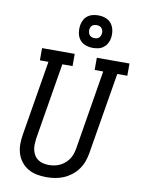

<svg xmlns="http://www.w3.org/2000/svg" viewBox="-104 -1051 828 1129"><g transform="rotate(10 309.5 -487.0)"><path d="M253 8Q224 8 195.5 2.5Q167 -3 143.5 -17Q120 -31 103 -52.5Q86 -74 77.5 -100.5Q69 -127 69 -156.5Q69 -186 74 -215L148 -662H97V-735H292V-662H231L155 -203Q153 -186 152.5 -168.5Q152 -151 156 -135Q160 -119 168.5 -105Q177 -91 190.5 -82Q204 -73 220.5 -69Q237 -65 254 -65Q271 -65 287.5 -68Q304 -71 320 -78.5Q336 -86 349.5 -97.5Q363 -109 373 -123.5Q383 -138 388.5 -154.5Q394 -171 397 -187L475 -662H424V-735H619V-662H559L478 -175Q474 -150 465 -125Q456 -100 440 -77.5Q424 -55 402 -38Q380 -21 355 -10.5Q330 0 304 4Q278 8 253 8ZM390 -788Q367 -788 345.5 -796Q324 -804 311 -821.5Q298 -839 294.5 -862Q291 -885 295 -909Q298 -925 306 -940Q314 -955 328 -965Q342 -975 358 -978.5Q374 -982 390 -982Q414 -982 435 -974Q456 -966 469 -948.5Q482 -931 486 -908Q490 -885 486 -861Q483 -845 474.5 -830Q466 -815 452.5 -805Q439 -795 422.5 -791.5Q406 -788 390 -788ZM390 -846Q397 -846 403.5 -847.5Q410 -849 415 -853Q420 -857 423.5 -863Q427 -869 428 -876Q430 -885 428.5 -894Q427 -903 422 -910Q417 -917 408.5 -920.5Q400 -924 390 -924Q384 -924 377.5 -922.5Q371 -921 365.5 -917Q360 -913 356.5 -907Q353 -901 352 -894Q351 -885 352.5 -876Q354 -867 359 -860Q364 -853 372.5 -849.5Q381 -846 390 -846Z"/></g></svg>

Font: Iosevka Slab Extended
Style: Italic
Weight: 400
Width: 7
Italic angle: -9°
Monospace: yes
Designer: Belleve Invis
Foundry: Belleve Invis
Version: Version 11.1.0; ttfautohint (v1.8.3)